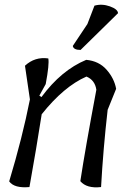

<svg xmlns="http://www.w3.org/2000/svg" viewBox="-20 -794 540 815"><path d="M147 -388 156 -382Q240 -496 346 -540Q400 -535 432.5 -498Q465 -461 473 -417L437 -328Q418 -162 409 0Q348 7 321 -25Q342 -163 389 -413Q383 -454 347 -469Q251 -427 157 -309Q135 -167 105 0Q41 6 19 -24Q75 -210 107 -372L86 -515Q128 -554 185 -546Q190 -522 174 -437ZM481 -738 322 -582Q292 -582 289 -599L351 -692L381 -770Q413 -779 446.5 -767Q480 -755 481 -738Z"/></svg>

Font: Tillana
Style: Regular
Weight: 400
Designer: Lipi Raval (Devanagari, Latin), Jonny Pinhorn (Latin)
Foundry: Indian Type Foundry
Version: Version 2.003;PS 1.0;hotconv 1.0.79;makeotf.lib2.5.61930; tt